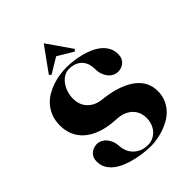

<svg xmlns="http://www.w3.org/2000/svg" viewBox="-253 -1024 1184 1184"><g transform="rotate(-45 339.0 -431.5)"><path d="M354 -389.2Q429.7 -380.9 482.4 -361.3Q535.2 -341.8 568.1 -314.7Q601.1 -287.6 616 -254.6Q630.9 -221.7 630.9 -186Q630.9 -145 617.7 -113.8Q604.5 -82.5 582.8 -58.8Q561 -35.2 533 -19Q504.9 -2.9 475.3 7.1Q445.8 17.1 417 21.7Q388.2 26.4 365.2 26.9H353Q328.6 26.4 297.1 22.7Q265.6 19 232.7 11.2Q199.7 3.4 168 -9Q136.2 -21.5 111.3 -40Q86.4 -58.6 71.3 -84Q56.2 -109.4 56.2 -143.1Q56.2 -161.1 62 -174.8Q67.9 -188.5 78.1 -198Q88.4 -207.5 101.8 -212.9Q115.2 -218.3 130.9 -219.2Q149.9 -219.2 166.3 -211.2Q182.6 -203.1 194.8 -188.7Q207 -174.3 214.6 -154.1Q222.2 -133.8 223.1 -108.9Q224.1 -88.9 232.4 -67.9Q240.7 -46.9 256.8 -29.8Q272.9 -12.7 296.9 -2Q320.8 8.8 353 8.8Q378.4 8.8 399.2 -1.5Q419.9 -11.7 434.6 -28.8Q449.2 -45.9 457 -68.6Q464.8 -91.3 464.8 -116.2Q464.8 -138.7 457 -160.6Q449.2 -182.6 432.6 -200Q416 -217.3 390.1 -228.5Q364.3 -239.7 328.1 -241.2Q254.4 -244.6 202.4 -263.2Q150.4 -281.7 117.2 -311.3Q84 -340.8 68.6 -378.9Q53.2 -417 53.2 -459Q53.2 -504.4 66.9 -538.8Q80.6 -573.2 103.3 -598.4Q126 -623.5 155.3 -640.4Q184.6 -657.2 216.1 -667.5Q247.6 -677.7 278.6 -681.9Q309.6 -686 335.9 -686H341.8Q366.2 -685.5 396.2 -681.9Q426.3 -678.2 457.3 -670.4Q488.3 -662.6 517.3 -649.9Q546.4 -637.2 569.1 -618.7Q591.8 -600.1 605.5 -575Q619.1 -549.8 619.1 -517.1Q619.1 -498 612.8 -483.9Q606.4 -469.7 595.9 -460.2Q585.4 -450.7 571.3 -445.8Q557.1 -440.9 542 -440.9Q523.4 -440.9 507.3 -449.2Q491.2 -457.5 479.2 -472.2Q467.3 -486.8 460.2 -507.1Q453.1 -527.3 453.1 -551.8Q453.1 -572.8 447.8 -593.3Q442.4 -613.8 429.4 -630.1Q416.5 -646.5 395 -656.7Q373.5 -667 341.8 -668H336.9Q313 -667 292.7 -654.1Q272.5 -641.1 257.8 -620.1Q243.2 -599.1 235.1 -573Q227.1 -546.9 227.1 -520Q227.1 -496.6 234.1 -474.6Q241.2 -452.6 256.6 -434.8Q272 -417 295.9 -404.8Q319.8 -392.6 354 -389.2ZM341.3 -889.6 452.1 -730 440.9 -717.8 338.9 -778.8 237.3 -717.8 226.1 -730Z"/></g></svg>

Font: Purple Purse
Style: Regular
Weight: 400
Designer: Astigmatic (AOETI)
Foundry: Astigmatic (AOETI)
Version: Version 1.000